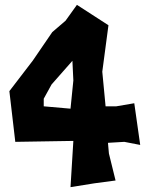

<svg xmlns="http://www.w3.org/2000/svg" viewBox="-20 -603 616 791"><path d="M296.9 -583 250 -517.6 195.3 -470.7 115.2 -353.5 18.6 -227.5 43 -18.6 282.2 -22.5 270.5 168 368.2 152.3 456.1 140.6 428.7 29.3 424.8 -14.6 492.2 -18.6 557.6 -5.9 533.2 -177.7 459 -165H415L401.4 -307.6L426.8 -499ZM192.4 -254.9 278.3 -352.5 282.2 -271.5 270.5 -155.3 160.2 -165V-196.3Z"/></svg>

Font: MaokenAssortedSans-Lite
Style: Lite
Weight: 400
Version: Version 1.400